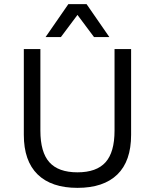

<svg xmlns="http://www.w3.org/2000/svg" viewBox="-20 -897 748 927"><path d="M508 -718H434L354 -825L274 -718H200L310 -877H398ZM613 -660V-246Q613 -119 546.5 -54.5Q480 10 354 10Q228 10 161.5 -55Q95 -120 95 -246V-660H175V-266Q175 -162 218.5 -113.5Q262 -65 354 -65Q446 -65 489.5 -113.5Q533 -162 533 -266V-660Z"/></svg>

Font: Elaine Sans
Style: Regular
Weight: 400
Designer: Wei Huang
Foundry: Wei Huang
Version: Version 2.001;December 24, 2019;FontCreator 12.0.0.2547 64-b